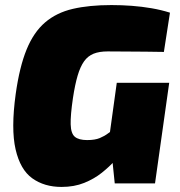

<svg xmlns="http://www.w3.org/2000/svg" viewBox="-20 -724 710 758"><path d="M420 -704Q461 -704 500.5 -701Q540 -698 578 -691.5Q616 -685 651 -674L627 -519Q590 -520 555.5 -520Q521 -520 485 -520.5Q449 -521 405 -521Q372 -521 349.5 -512Q327 -503 312 -482Q297 -461 286.5 -425.5Q276 -390 268 -337Q258 -269 259 -233Q260 -197 275.5 -184Q291 -171 324 -171Q355 -171 374 -179Q393 -187 406 -197Q419 -207 429 -212L465 -126Q453 -112 432.5 -89Q412 -66 382 -42Q352 -18 312.5 -2Q273 14 223 14Q155 14 107.5 -20Q60 -54 41.5 -134.5Q23 -215 42 -353Q57 -460 85 -528.5Q113 -597 158 -635.5Q203 -674 267.5 -689Q332 -704 420 -704ZM648 -397 592 0H433L422 -107L406 -144L441 -397Z"/></svg>

Font: Exo 2 Black
Style: Italic
Weight: 900
Italic angle: -8°
Designer: Natanael Gama
Foundry: Natanael Gama
Version: Version 2.010